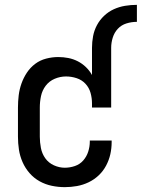

<svg xmlns="http://www.w3.org/2000/svg" viewBox="-20 -763 584 791"><path d="M359 -566Q359 -590 363.5 -614Q368 -638 379.5 -659.5Q391 -681 409 -698Q427 -715 449 -725Q471 -735 495 -739Q519 -743 544 -743V-673Q522 -673 501 -666.5Q480 -660 465.5 -644.5Q451 -629 444.5 -608Q438 -587 438 -566ZM247 8Q220 8 193.5 2.5Q167 -3 143.5 -16Q120 -29 102 -49.5Q84 -70 73 -95Q62 -120 58 -146.5Q54 -173 54 -200V-320Q54 -345 57 -370Q60 -395 68.5 -419Q77 -443 91 -464Q105 -485 125 -500Q145 -515 170 -521.5Q195 -528 220 -528Q241 -528 261.5 -524Q282 -520 300.5 -510.5Q319 -501 334 -486.5Q349 -472 359 -454V-566H438V-320H359V-337Q359 -359 353 -380.5Q347 -402 332 -418Q317 -434 295.5 -441Q274 -448 252 -448Q228 -448 205.5 -438.5Q183 -429 168.5 -410Q154 -391 149 -367.5Q144 -344 144 -320V-200Q144 -177 148.5 -153.5Q153 -130 166.5 -111Q180 -92 202 -82Q224 -72 247 -72Q268 -72 288.5 -79Q309 -86 323 -102Q337 -118 343.5 -138.5Q350 -159 350 -180V-184H440V-178Q440 -152 434.5 -127.5Q429 -103 417 -80.5Q405 -58 386.5 -40.5Q368 -23 345 -12Q322 -1 297 3.5Q272 8 247 8Z"/></svg>

Font: Iosevka Medium
Style: Regular
Weight: 500
Monospace: yes
Designer: Belleve Invis
Foundry: Belleve Invis
Version: Version 32.5.0; ttfautohint (v1.8.4)